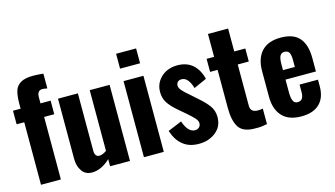

<svg xmlns="http://www.w3.org/2000/svg" viewBox="-89 -1094 2455 1409"><g transform="rotate(-15 1138.5 -389.0)"><path d="M75 -475H17V-578H75V-618C75 -657 79 -688 86 -712C93 -736 108 -755 130 -768C151 -781 183 -788 226 -788C252 -788 278 -786 303 -783V-671C286 -674 274 -676 267 -676C240 -676 226 -659 226 -625V-578H303V-475H226V0H75Z M386 -27C368 -52 359 -83 359 -122V-578H510V-143C510 -111 522 -95 545 -95C561 -95 579 -102 600 -117V-578H751V0H600V-54C554 -11 508 10 462 10C429 10 403 -2 386 -27Z M856 -786H1008V-673H856ZM857 -578H1008V0H857Z M1155 -27C1123 -51 1099 -88 1082 -139L1188 -183C1208 -124 1236 -94 1271 -94C1284 -94 1295 -98 1303 -106C1311 -113 1315 -124 1315 -137C1315 -148 1309 -161 1297 -175C1285 -188 1267 -205 1243 -226L1189 -272C1157 -299 1133 -325 1118 -348C1103 -371 1095 -399 1095 -432C1095 -463 1103 -490 1119 -514C1134 -537 1155 -556 1181 -569C1207 -582 1236 -588 1267 -588C1314 -588 1352 -575 1383 -549C1413 -522 1434 -485 1445 -438L1347 -394C1341 -418 1331 -439 1318 -456C1305 -473 1289 -481 1271 -481C1259 -481 1249 -478 1242 -471C1235 -464 1231 -454 1231 -443C1231 -431 1237 -419 1248 -406C1259 -393 1276 -377 1301 -356L1355 -308C1387 -280 1412 -254 1429 -230C1446 -206 1455 -178 1455 -145C1455 -113 1447 -85 1431 -62C1414 -39 1392 -21 1365 -9C1338 4 1308 10 1275 10C1226 10 1186 -2 1155 -27Z M1575 -46C1555 -80 1545 -127 1545 -188V-479H1488V-578H1545V-752H1698V-578H1782V-479H1698V-166C1698 -148 1703 -135 1713 -127C1722 -119 1736 -115 1755 -115C1766 -115 1779 -116 1792 -119V-1C1788 0 1776 2 1757 5C1738 8 1714 8 1687 7C1632 5 1594 -13 1575 -46Z M1908 -42C1875 -77 1858 -127 1858 -192V-386C1858 -451 1875 -501 1908 -536C1941 -571 1989 -588 2052 -588C2117 -588 2164 -571 2194 -536C2224 -501 2239 -450 2239 -382V-281H2008V-184C2008 -155 2011 -134 2018 -120C2024 -105 2035 -98 2052 -98C2067 -98 2079 -103 2087 -114C2094 -124 2098 -140 2098 -163V-219H2238V-169C2238 -111 2222 -67 2190 -36C2158 -5 2112 10 2052 10C1989 10 1941 -7 1908 -42ZM2098 -353V-409C2098 -434 2094 -453 2087 -464C2080 -475 2068 -480 2052 -480C2037 -480 2026 -474 2019 -462C2012 -450 2008 -429 2008 -398V-353Z"/></g></svg>

Font: Oswald SemiBold
Style: Regular
Weight: 400
Version: Version